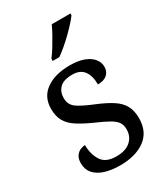

<svg xmlns="http://www.w3.org/2000/svg" viewBox="-191 -854 833 952"><g transform="rotate(-30 225.5 -378.0)"><path d="M210 10Q160 10 123 -2Q86 -14 65.5 -37.5Q45 -61 45 -96Q45 -123 56 -138Q67 -153 81.5 -159Q96 -165 108 -165Q108 -113 131.5 -75.5Q155 -38 216 -38Q269 -38 297.5 -63.5Q326 -89 326 -129Q326 -154 315.5 -170Q305 -186 278.5 -201.5Q252 -217 203 -238Q152 -261 118.5 -282.5Q85 -304 68.5 -332.5Q52 -361 52 -404Q52 -472 103.5 -508.5Q155 -545 240 -545Q288 -545 320.5 -532.5Q353 -520 369.5 -499Q386 -478 386 -453Q386 -426 367.5 -409.5Q349 -393 314 -393Q314 -443 293 -471Q272 -499 228 -499Q177 -499 155 -476.5Q133 -454 133 -419Q133 -381 161.5 -360.5Q190 -340 257 -313Q310 -291 343 -269Q376 -247 391.5 -218Q407 -189 407 -147Q407 -69 353 -29.5Q299 10 210 10ZM178 -619Q193 -638 209 -664Q225 -690 240 -717Q255 -744 265 -766H372V-756Q363 -743 345 -723Q327 -703 304.5 -681Q282 -659 259 -639.5Q236 -620 216 -606H178Z"/></g></svg>

Font: Noto Serif Hebrew
Style: Regular
Weight: 400
Designer: Monotype Design Team
Foundry: Monotype Imaging Inc.
Version: Version 2.003